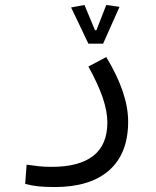

<svg xmlns="http://www.w3.org/2000/svg" viewBox="-20 -525 626 771"><path d="M199.7 226.1Q162.6 226.1 135.3 223.4Q107.9 220.7 81.1 213.4L86.9 136.2Q114.3 140.1 136 142.6Q157.7 145 188.5 145Q297.9 145 354.5 100.8Q411.1 56.6 411.1 -33.2Q411.1 -78.1 392.6 -132.6Q374 -187 335 -257.8L406.7 -295.9Q494.6 -150.9 494.6 -36.6Q494.6 91.3 418.5 158.7Q342.3 226.1 199.7 226.1ZM335 -349.6 265.6 -495.1 319.3 -504.9 361.3 -403.8H367.2L406.7 -504.9L460 -497.6L394 -349.6Z"/></svg>

Font: Cascadia Mono NF SemiLight
Style: Regular
Weight: 350
Monospace: yes
Designer: Aaron Bell
Foundry: Saja Typeworks
Version: Version 2404.023; ttfautohint (v1.8.4)